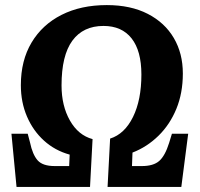

<svg xmlns="http://www.w3.org/2000/svg" viewBox="-20 -735 787 755"><path d="M45 0 25 -209H89L98 -175Q108 -127 128 -104.5Q148 -82 195 -82H252L254 -127Q196 -143 153 -182Q110 -221 86 -277Q62 -333 62 -400Q62 -497 104 -567.5Q146 -638 222 -676.5Q298 -715 400 -715Q494 -715 561 -680.5Q628 -646 663.5 -585.5Q699 -525 699 -446Q699 -369 673.5 -307Q648 -245 603 -201Q558 -157 501 -135L499 -82H538Q583 -82 606 -102Q629 -122 645 -173L656 -209H720L693 0H403L413 -190Q470 -208 503 -275Q536 -342 536 -442Q536 -535 497.5 -584Q459 -633 387 -633Q307 -633 264.5 -575Q222 -517 222 -399Q222 -319 255 -261Q288 -203 344 -188L334 0Z"/></svg>

Font: Literata 12pt
Style: Bold Italic
Weight: 700
Italic angle: -2°
Designer: Latin by Veronika Burian and Jose Scaglione. Greek by Irene Vlachou. Cyrillic by Vera Evstafieva
Foundry: TypeTogether
Version: Version 3.002